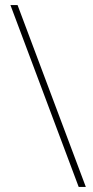

<svg xmlns="http://www.w3.org/2000/svg" viewBox="-20 -734 367 754"><path d="M289 0 21 -714H49L317 0Z"/></svg>

Font: Noto Sans Syriac Thin
Style: Regular
Weight: 100
Designer: Patrick Giasson and the Monotype Design Team
Foundry: Monotype Imaging Inc.
Version: Version 2.000; ttfautohint (v1.8.3) -l 8 -r 50 -G 200 -x 14 